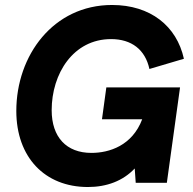

<svg xmlns="http://www.w3.org/2000/svg" viewBox="-20 -734 776 771"><path d="M333 17C408.5 17 474 -7.5 521 -57.5L525 0H650L703 -383H407L389.5 -255H551C511 -149.5 419.5 -120 347 -120C247 -120 187.5 -183 187.5 -291.5C187.5 -438 274 -577 426 -577C508 -577 563 -535 580 -457L718.5 -498C689.5 -629.5 584 -714 430 -714C194 -714 45.5 -511.5 45.5 -288.5C45.5 -103 159.5 17 333 17Z"/></svg>

Font: HK Grotesk ExtraBold
Style: Italic
Weight: 800
Italic angle: -16°
Designer: Alfredo Marco Pradil
Foundry: Hanken Design Co.
Version: Version 3.001;FEAKit 1.0